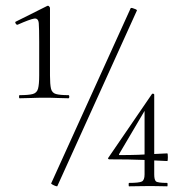

<svg xmlns="http://www.w3.org/2000/svg" viewBox="-20 -655 638 676"><path d="M49 -309Q47 -309 47 -314.5Q47 -320 49 -320Q81 -320 95.5 -324Q110 -328 114 -343Q118 -358 118 -389V-508Q118 -554 116.5 -573Q115 -592 100 -589.5Q85 -587 42 -568Q38 -567 35 -572.5Q32 -578 36 -579L146 -634Q150 -636 153 -632.5Q156 -629 156 -627V-389Q156 -358 159.5 -343Q163 -328 177 -324Q191 -320 221 -320Q224 -320 224 -314.5Q224 -309 221 -309Q204 -309 183 -310Q162 -311 138 -311Q113 -311 90 -310Q67 -309 49 -309ZM182 0Q182 2 176 0Q170 -2 165 -5Q160 -8 160 -9L440 -626Q441 -628 446.5 -626.5Q452 -625 457.5 -622.5Q463 -620 462 -618ZM523 -41Q523 -22 529 -16.5Q535 -11 569 -11Q570 -11 570 -5Q570 1 569 1Q556 1 542.5 0.5Q529 0 510 0Q488 0 469 0.5Q450 1 434 1Q433 1 433 -5Q433 -11 434 -11Q470 -11 479.5 -16Q489 -21 489 -41V-276L504 -290L399 -112Q398 -109 401 -109Q440 -109 466.5 -110Q493 -111 516.5 -112.5Q540 -114 569 -115Q571 -115 571 -101.5Q571 -88 569 -88Q529 -90 483 -92Q437 -94 364 -94Q363 -94 361 -96Q359 -98 361 -99L515 -324Q517 -326 520 -325Q523 -324 523 -322Z"/></svg>

Font: Cormorant Garamond Light
Style: Regular
Weight: 300
Designer: Christian Thalmann (Catharsis Fonts)
Foundry: Catharsis Fonts
Version: Version 4.001